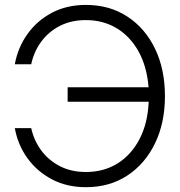

<svg xmlns="http://www.w3.org/2000/svg" viewBox="-20 -759 742 790"><path d="M333.5 11.2Q254.4 11.2 192.9 -21.5Q131.3 -54.2 92 -109.4Q52.7 -164.6 41 -231.9H108.4Q119.6 -180.7 150.1 -139.6Q180.7 -98.6 227.1 -75Q273.4 -51.3 333.5 -51.3Q406.7 -51.3 463.4 -86.4Q520 -121.6 554 -186.5Q587.9 -251.5 591.8 -340.3H258.3V-399.9H591.3Q584.5 -484.9 550.3 -546.9Q516.1 -608.9 460.4 -642.6Q404.8 -676.3 333.5 -676.3Q272.9 -676.3 226.6 -652.6Q180.2 -628.9 149.9 -587.9Q119.6 -546.9 108.4 -494.6H41Q53.2 -562.5 92.3 -617.9Q131.3 -673.3 192.9 -706.1Q254.4 -738.8 333.5 -738.8Q430.7 -738.8 503.9 -690.9Q577.1 -643.1 617.9 -558.6Q658.7 -474.1 658.7 -363.3Q658.7 -253.4 617.7 -168.9Q576.7 -84.5 503.7 -36.6Q430.7 11.2 333.5 11.2Z"/></svg>

Font: Inter Display Light
Style: Regular
Weight: 300
Designer: Rasmus Andersson
Foundry: rsms
Version: Version 4.000;git-a52131595